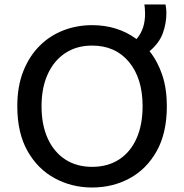

<svg xmlns="http://www.w3.org/2000/svg" viewBox="-20 -820 820 855"><path d="M390 15Q300 15 224 -26Q148 -67 102.5 -147.5Q57 -228 57 -347Q57 -436 84 -503.5Q111 -571 157 -616.5Q203 -662 263 -685Q323 -708 390 -708Q504 -708 588 -646Q608 -670 617 -697.5Q626 -725 626 -760Q626 -770 625 -782Q624 -794 623 -800H717Q719 -791 720 -781Q721 -771 721 -763Q721 -716 705 -672Q689 -628 646 -592Q682 -547 702.5 -486Q723 -425 723 -347Q723 -228 678 -147.5Q633 -67 557.5 -26Q482 15 390 15ZM390 -77Q460 -77 510.5 -110Q561 -143 588 -203.5Q615 -264 615 -347Q615 -471 554.5 -544Q494 -617 390 -617Q321 -617 270.5 -583.5Q220 -550 192.5 -489.5Q165 -429 165 -347Q165 -264 192.5 -203.5Q220 -143 270.5 -110Q321 -77 390 -77Z"/></svg>

Font: Ubuntu Sans Medium
Style: Regular
Weight: 500
Designer: Dalton Maag Ltd
Foundry: Dalton Maag Ltd
Version: Version 1.006; ttfautohint (v1.8.4.7-5d5b)